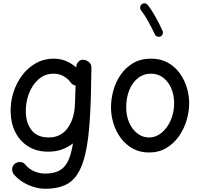

<svg xmlns="http://www.w3.org/2000/svg" viewBox="-20 -893 1220 1173"><path d="M486.8 -527.8H488.8Q491.7 -527.8 494.6 -527.3Q501.5 -526.4 508.3 -523.4Q536.1 -511.2 538.1 -485.4Q539.1 -480.5 538.6 -475.6L538.1 -456.5Q536.6 -287.1 528.8 -164.6Q521 -42 502.9 40Q484.9 122.1 453.4 170.4Q421.9 218.8 373.5 239.5Q325.2 260.3 256.8 260.3Q208 260.3 156.2 238.5Q104.5 216.8 66.9 175.3Q54.2 161.1 54.2 141.8Q54.2 122.6 67.9 109.9Q82 96.7 101.8 96.9Q121.6 97.2 133.3 111.3Q158.2 141.1 190.9 154.3Q223.6 167.5 253.9 167.5Q304.2 167.5 338.1 151.6Q372.1 135.7 393.1 95.7Q414.1 55.7 425.8 -17.1Q395 7.3 357.2 20.5Q319.3 33.7 275.4 33.7Q204.6 33.7 153.3 2Q102.1 -29.8 74.2 -84.5Q46.4 -139.2 44.9 -208.5Q43.5 -270 62 -328.4Q80.6 -386.7 115.5 -433.1Q150.4 -479.5 199.5 -507.1Q248.5 -534.7 308.6 -534.7Q347.7 -534.7 382.1 -520.8Q416.5 -506.8 445.8 -481L446.3 -487.8Q447.3 -504.9 459.5 -516.1Q470.7 -528.3 486.8 -527.8ZM278.3 -53.2Q350.6 -53.2 392.8 -109.9Q435.1 -166.5 438 -259.8L441.9 -370.1Q420.9 -374 410.2 -391.6Q393.6 -413.6 366.9 -428.2Q340.3 -442.9 308.1 -442.9Q254.4 -442.9 215.6 -408.7Q176.8 -374.5 156.5 -320.6Q136.2 -266.6 137.7 -207Q139.6 -139.2 174.1 -96.2Q208.5 -53.2 278.3 -53.2Z M903.3 -534.7Q961.9 -534.7 1005.4 -510.3Q1048.8 -485.8 1077.9 -445.8Q1106.9 -405.8 1121.3 -357.9Q1135.7 -310.1 1135.7 -262.7Q1135.7 -210.9 1119.9 -157.7Q1104 -104.5 1072.8 -60.1Q1041.5 -15.6 995.8 11.5Q950.2 38.6 890.1 38.6Q835 38.6 791.7 14.9Q748.5 -8.8 718.8 -48.6Q689 -88.4 673.6 -137.5Q658.2 -186.5 658.2 -237.3Q658.2 -289.6 673.1 -342Q688 -394.5 718.3 -438Q748.5 -481.4 794.7 -508.1Q840.8 -534.7 903.3 -534.7ZM903.3 -442.9Q856.9 -442.9 822.5 -415.5Q788.1 -388.2 769.5 -341.6Q751 -294.9 751 -237.3Q751 -184.1 769.8 -142.6Q788.6 -101.1 820.1 -77.1Q851.6 -53.2 890.1 -53.2Q932.6 -53.2 967.5 -82Q1002.4 -110.8 1023.2 -158.7Q1043.9 -206.5 1043.9 -262.7Q1043.9 -312 1026.4 -353Q1008.8 -394 977.1 -418.5Q945.3 -442.9 903.3 -442.9ZM846.2 -867.2Q854.5 -874 865.2 -872.6Q876 -871.1 882.3 -862.8Q906.2 -833 930.9 -788.3Q955.6 -743.7 973.1 -704.6Q977.5 -695.3 973.6 -684.8Q969.7 -674.3 960 -669.9Q950.7 -666 940.2 -669.9Q929.7 -673.8 925.8 -683.1Q909.2 -719.7 885.3 -762.7Q861.3 -805.7 841.3 -830.6Q835 -838.9 836.4 -849.9Q837.9 -860.8 846.2 -867.2Z"/></svg>

Font: Mikhak-DS1-FD Medium
Style: Regular
Weight: 500
Designer: Amin Abedi
Version: Version 3.2